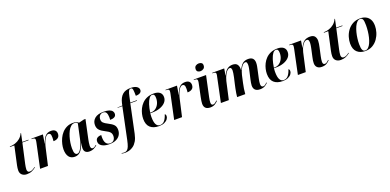

<svg xmlns="http://www.w3.org/2000/svg" viewBox="3 -1905 6662 3281"><g transform="rotate(-20 3333.5 -265.0)"><path d="M181 10Q128 10 94.5 -19Q61 -48 61 -101Q61 -123 64 -144.5Q67 -166 72 -191L145 -526H65L67 -535Q116 -535 165 -551Q214 -567 254 -600.5Q294 -634 317 -686H325L293 -536H405L403 -526H291L211 -166Q206 -141 201.5 -115Q197 -89 197 -68Q197 -46 207.5 -31Q218 -16 244 -16Q269 -16 294.5 -29.5Q320 -43 343 -62L347 -53Q311 -24 272.5 -7Q234 10 181 10Z M516 -441Q519 -456 521 -469Q523 -482 523 -494Q523 -526 476 -526H458L460 -536H668L643 -378H646Q675 -468 714.5 -507Q754 -546 816 -546Q866 -546 890 -523.5Q914 -501 914 -462Q914 -412 882 -388.5Q850 -365 799 -365Q801 -386 802 -402.5Q803 -419 803 -433Q803 -480 791 -496Q779 -512 758 -512Q722 -512 688.5 -454Q655 -396 634 -303L565 0H422Z M1054 10Q983 10 947 -38.5Q911 -87 911 -174Q911 -217 922.5 -267.5Q934 -318 957 -367.5Q980 -417 1016 -457Q1052 -497 1101.5 -521.5Q1151 -546 1215 -546Q1252 -546 1277 -536Q1302 -526 1318 -513L1413 -536H1442L1368 -188Q1364 -167 1358.5 -134.5Q1353 -102 1353 -79Q1353 -23 1389 -23Q1407 -23 1423.5 -33.5Q1440 -44 1456 -58L1461 -48Q1435 -27 1401.5 -8.5Q1368 10 1317 10Q1273 10 1247.5 -13Q1222 -36 1222 -85Q1222 -111 1225 -131.5Q1228 -152 1231 -173H1229Q1198 -76 1156.5 -33Q1115 10 1054 10ZM1107 -24Q1135 -24 1160 -56.5Q1185 -89 1205 -138.5Q1225 -188 1236 -240L1294 -510Q1274 -534 1236 -534Q1202 -534 1173 -508.5Q1144 -483 1122 -440.5Q1100 -398 1084.5 -346.5Q1069 -295 1061 -242Q1053 -189 1053 -142Q1053 -74 1068 -49Q1083 -24 1107 -24Z M1676 10Q1597 10 1547 -20Q1497 -50 1497 -101Q1497 -146 1526 -165.5Q1555 -185 1601 -185Q1599 -164 1599 -148Q1599 -71 1625.5 -35.5Q1652 0 1698 0Q1744 0 1767.5 -28.5Q1791 -57 1791 -101Q1791 -144 1767.5 -170Q1744 -196 1686 -224Q1626 -253 1592 -288Q1558 -323 1558 -383Q1558 -455 1612.5 -500.5Q1667 -546 1771 -546Q1837 -546 1874.5 -532.5Q1912 -519 1928 -497.5Q1944 -476 1944 -451Q1944 -411 1913.5 -393.5Q1883 -376 1833 -376Q1834 -389 1834.5 -401Q1835 -413 1835 -424Q1834 -479 1817.5 -507.5Q1801 -536 1761 -536Q1722 -536 1699 -509Q1676 -482 1676 -440Q1676 -402 1699.5 -378.5Q1723 -355 1779 -327Q1844 -295 1874 -262Q1904 -229 1904 -172Q1904 -121 1880 -80Q1856 -39 1805.5 -14.5Q1755 10 1676 10Z M1880 240Q1865 240 1847.5 237.5Q1830 235 1821 232L1824 223Q1831 225 1843.5 227.5Q1856 230 1867 230Q1898 230 1920 214Q1942 198 1958 159Q1974 120 1989 49L2109 -526H2022L2023 -532L2112 -536L2121 -579Q2143 -673 2196 -721.5Q2249 -770 2346 -770Q2418 -770 2455.5 -745Q2493 -720 2493 -682Q2493 -650 2465.5 -631.5Q2438 -613 2386 -613Q2386 -687 2380 -723.5Q2374 -760 2347 -760Q2321 -760 2306.5 -732Q2292 -704 2279 -640L2257 -536H2377L2375 -526H2254L2145 -8Q2129 68 2100 116.5Q2071 165 2034 192Q1997 219 1957 229.5Q1917 240 1880 240Z M2582 10Q2481 10 2425 -41Q2369 -92 2369 -197Q2369 -239 2379.5 -286Q2390 -333 2413 -379Q2436 -425 2473 -463Q2510 -501 2563 -523.5Q2616 -546 2686 -546Q2755 -546 2793.5 -516Q2832 -486 2832 -429Q2832 -375 2795.5 -334.5Q2759 -294 2696 -271Q2633 -248 2552 -248H2516Q2515 -238 2513.5 -216.5Q2512 -195 2512 -185Q2512 -87 2536.5 -44Q2561 -1 2605 -1Q2658 -1 2690.5 -42Q2723 -83 2742 -147Q2751 -144 2756.5 -135Q2762 -126 2762 -107Q2762 -82 2742.5 -54.5Q2723 -27 2683 -8.5Q2643 10 2582 10ZM2535 -258Q2583 -258 2620 -285.5Q2657 -313 2678 -358.5Q2699 -404 2699 -458Q2699 -500 2687.5 -516.5Q2676 -533 2652 -533Q2622 -533 2596 -498Q2570 -463 2550 -401Q2530 -339 2518 -258Z M2954 -441Q2957 -456 2959 -469Q2961 -482 2961 -494Q2961 -526 2914 -526H2896L2898 -536H3106L3081 -378H3084Q3113 -468 3152.5 -507Q3192 -546 3254 -546Q3304 -546 3328 -523.5Q3352 -501 3352 -462Q3352 -412 3320 -388.5Q3288 -365 3237 -365Q3239 -386 3240 -402.5Q3241 -419 3241 -433Q3241 -480 3229 -496Q3217 -512 3196 -512Q3160 -512 3126.5 -454Q3093 -396 3072 -303L3003 0H2860Z M3569 -630Q3541 -630 3521.5 -644Q3502 -658 3502 -688Q3502 -730 3527.5 -748Q3553 -766 3585 -766Q3612 -766 3632.5 -753Q3653 -740 3653 -708Q3653 -668 3627 -649Q3601 -630 3569 -630ZM3517 10Q3462 10 3433 -16.5Q3404 -43 3404 -96Q3404 -120 3408.5 -147.5Q3413 -175 3421 -216L3468 -441Q3471 -454 3473 -467Q3475 -480 3475 -491Q3475 -511 3464 -518.5Q3453 -526 3424 -526H3409L3411 -536H3635L3555 -163Q3549 -137 3545.5 -111.5Q3542 -86 3542 -69Q3542 -46 3550 -33.5Q3558 -21 3576 -21Q3596 -21 3616 -35.5Q3636 -50 3653 -67L3659 -58Q3635 -31 3601.5 -10.5Q3568 10 3517 10Z M4422 9Q4364 9 4335 -18.5Q4306 -46 4306 -98Q4306 -121 4311 -148Q4316 -175 4323 -208L4352 -336Q4357 -356 4364 -391.5Q4371 -427 4371 -454Q4371 -472 4365.5 -492Q4360 -512 4336 -512Q4315 -512 4294.5 -493Q4274 -474 4257.5 -445Q4241 -416 4229 -384.5Q4217 -353 4212 -328L4182 -192Q4171 -147 4163.5 -94Q4156 -41 4153 0H4005Q4007 -29 4013.5 -68.5Q4020 -108 4028 -147.5Q4036 -187 4043 -217L4070 -335Q4078 -373 4083 -404.5Q4088 -436 4088 -455Q4088 -474 4081 -492Q4074 -510 4053 -510Q4031 -510 4011 -491Q3991 -472 3974 -442.5Q3957 -413 3944.5 -381Q3932 -349 3926 -322L3854 0H3710L3803 -444Q3806 -456 3808.5 -469.5Q3811 -483 3811 -492Q3811 -512 3799.5 -519Q3788 -526 3762 -526H3746L3747 -536H3965L3945 -414H3948Q3984 -493 4025.5 -520.5Q4067 -548 4116 -548Q4177 -548 4201.5 -516.5Q4226 -485 4226 -436Q4226 -430 4226 -422.5Q4226 -415 4226 -409H4228Q4262 -484 4300.5 -516Q4339 -548 4402 -548Q4459 -548 4485.5 -520Q4512 -492 4512 -441Q4512 -411 4506 -379.5Q4500 -348 4494 -321L4460 -165Q4455 -139 4451.5 -116Q4448 -93 4448 -75Q4448 -20 4487 -20Q4509 -20 4527.5 -34.5Q4546 -49 4560 -64L4566 -56Q4543 -30 4509 -10.5Q4475 9 4422 9Z M4831 10Q4730 10 4674 -41Q4618 -92 4618 -197Q4618 -239 4628.5 -286Q4639 -333 4662 -379Q4685 -425 4722 -463Q4759 -501 4812 -523.5Q4865 -546 4935 -546Q5004 -546 5042.5 -516Q5081 -486 5081 -429Q5081 -375 5044.5 -334.5Q5008 -294 4945 -271Q4882 -248 4801 -248H4765Q4764 -238 4762.5 -216.5Q4761 -195 4761 -185Q4761 -87 4785.5 -44Q4810 -1 4854 -1Q4907 -1 4939.5 -42Q4972 -83 4991 -147Q5000 -144 5005.5 -135Q5011 -126 5011 -107Q5011 -82 4991.5 -54.5Q4972 -27 4932 -8.5Q4892 10 4831 10ZM4784 -258Q4832 -258 4869 -285.5Q4906 -313 4927 -358.5Q4948 -404 4948 -458Q4948 -500 4936.5 -516.5Q4925 -533 4901 -533Q4871 -533 4845 -498Q4819 -463 4799 -401Q4779 -339 4767 -258Z M5546 10Q5491 10 5462 -18Q5433 -46 5433 -95Q5433 -117 5436.5 -144Q5440 -171 5449 -208L5476 -331Q5479 -344 5483 -365Q5487 -386 5490.5 -408.5Q5494 -431 5494 -449Q5494 -471 5487 -491Q5480 -511 5454 -511Q5432 -511 5412 -494Q5392 -477 5375 -450Q5358 -423 5346 -392.5Q5334 -362 5328 -335L5253 0H5110L5203 -442Q5205 -455 5207.5 -469Q5210 -483 5210 -491Q5210 -509 5200 -517.5Q5190 -526 5163 -526H5146L5147 -536H5362L5341 -411H5344Q5378 -486 5420 -516Q5462 -546 5524 -546Q5587 -546 5611.5 -513Q5636 -480 5636 -433Q5636 -407 5630.5 -375.5Q5625 -344 5619 -316L5587 -170Q5581 -141 5577 -116.5Q5573 -92 5573 -70Q5573 -21 5609 -21Q5631 -21 5650.5 -36Q5670 -51 5684 -66L5690 -58Q5667 -31 5632.5 -10.5Q5598 10 5546 10Z M5890 10Q5837 10 5803.5 -19Q5770 -48 5770 -101Q5770 -123 5773 -144.5Q5776 -166 5781 -191L5854 -526H5774L5776 -535Q5825 -535 5874 -551Q5923 -567 5963 -600.5Q6003 -634 6026 -686H6034L6002 -536H6114L6112 -526H6000L5920 -166Q5915 -141 5910.5 -115Q5906 -89 5906 -68Q5906 -46 5916.5 -31Q5927 -16 5953 -16Q5978 -16 6003.5 -29.5Q6029 -43 6052 -62L6056 -53Q6020 -24 5981.5 -7Q5943 10 5890 10Z M6334 10Q6243 10 6187.5 -41.5Q6132 -93 6132 -198Q6132 -254 6150 -315Q6168 -376 6206 -428.5Q6244 -481 6302.5 -513.5Q6361 -546 6441 -546Q6494 -546 6538.5 -524.5Q6583 -503 6609.5 -457.5Q6636 -412 6636 -338Q6636 -284 6618 -223.5Q6600 -163 6563 -110Q6526 -57 6469 -23.5Q6412 10 6334 10ZM6337 0Q6369 0 6394.5 -25Q6420 -50 6439 -92.5Q6458 -135 6470.5 -187Q6483 -239 6489 -294Q6495 -349 6495 -399Q6495 -477 6482 -506.5Q6469 -536 6435 -536Q6404 -536 6378.5 -510.5Q6353 -485 6333.5 -442.5Q6314 -400 6300.5 -347.5Q6287 -295 6280 -240Q6273 -185 6273 -136Q6273 -62 6288.5 -31Q6304 0 6337 0Z"/></g></svg>

Font: Noto Serif Display SemiCondensed
Style: Bold Italic
Weight: 700
Width: 4
Italic angle: -12°
Designer: Monotype Design Team
Foundry: Monotype Imaging Inc.
Version: Version 2.009